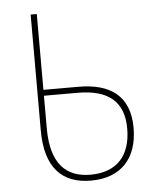

<svg xmlns="http://www.w3.org/2000/svg" viewBox="-52 -759 667 810"><g transform="rotate(-5 281.5 -354.0)"><path d="M301 6C430 6 499 -73 499 -200C499 -336 417 -393 282 -393H134V-714H108V-223C108 -65 179 6 301 6ZM301 -19C199 -19 134 -78 134 -230V-368H277C405 -368 472 -315 472 -200C472 -83 411 -19 301 -19Z"/></g></svg>

Font: Noto Sans Mono SemiCondensed Thin
Style: Regular
Weight: 100
Width: 4
Designer: Monotype Design Team
Foundry: Monotype Imaging Inc.
Version: Version 2.014